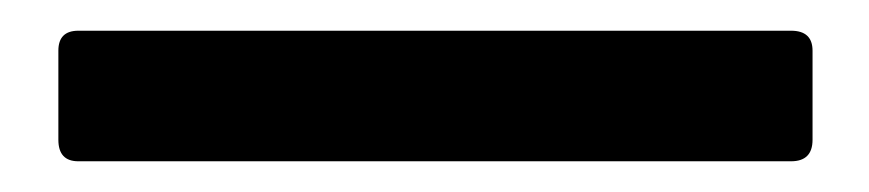

<svg xmlns="http://www.w3.org/2000/svg" viewBox="-20 1 566 125"><path d="M18 34Q18 21 31 21H495Q509 21 509 34V92Q509 106 495 106H31Q18 106 18 92Z"/></svg>

Font: Young Serif Light
Style: Regular
Weight: 300
Designer: Bastien Sozeau
Foundry: NBR — Bastien Sozeau
Version: Version 5.001